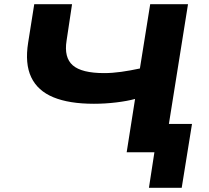

<svg xmlns="http://www.w3.org/2000/svg" viewBox="-20 -725 997 914"><path d="M689 169 715 0H583L623 -254Q587 -244 534 -237.5Q481 -231 427 -231Q309 -231 234 -262Q159 -293 128.5 -357.5Q98 -422 114 -522L143 -705H323L297 -532Q284 -451 326.5 -414Q369 -377 476 -377Q514 -377 557 -383Q600 -389 646 -399L695 -705H875L784 -135H894L845 169Z"/></svg>

Font: Nunito Sans 10pt Expanded ExtraBold
Style: Italic
Weight: 800
Width: 7
Italic angle: -9°
Designer: Vernon Adams
Foundry: Vernon Adams
Version: Version 3.101;gftools[0.9.27]